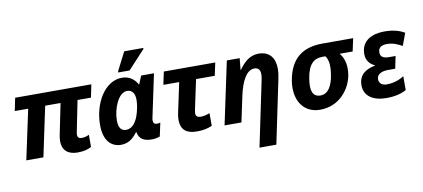

<svg xmlns="http://www.w3.org/2000/svg" viewBox="-85 -1092 3632 1648"><g transform="rotate(-10 1731.0 -268.0)"><path d="M515 10C572 10 609 -2 636 -17V-123C615 -113 595 -107 572 -107C549 -107 535 -117 535 -142C535 -149 537 -160 539 -170L592 -434H709L732 -546H68L45 -434H162L69 0H218L310 -434H444L390 -169C386 -148 383 -129 383 -112C383 -33 430 10 515 10Z M976 -606H1076L1224 -766L1226 -776H1059L979 -619ZM895 10C974 10 1012 -43 1038 -74H1042C1052 -8 1102 10 1163 10C1185 10 1218 4 1233 -3L1258 -120C1250 -117 1238 -115 1228 -115C1206 -115 1196 -127 1196 -150C1196 -157 1197 -164 1199 -173L1278 -546H1166L1137 -475H1133C1107 -523 1062 -556 1000 -556C849 -556 745 -377 745 -188C745 -52 809 10 895 10ZM960 -109C916 -109 894 -138 894 -202C894 -304 947 -437 1024 -437C1070 -437 1091 -400 1091 -348C1091 -313 1083 -270 1073 -235C1053 -162 1014 -109 960 -109Z M1558 10C1612 10 1657 -1 1688 -16V-126C1658 -115 1636 -109 1609 -109C1583 -109 1566 -119 1566 -145C1566 -151 1567 -161 1569 -171L1625 -434H1788L1812 -546H1364L1340 -434H1478L1422 -171C1418 -151 1416 -132 1416 -116C1416 -21 1472 10 1558 10Z M2176 -319 2059 240H2206L2321 -311C2328 -344 2332 -375 2332 -399C2332 -495 2285 -556 2191 -556C2115 -556 2064 -510 2018 -445H2015L2025 -546H1913L1797 0H1944L1992 -226C2017 -342 2063 -437 2132 -437C2167 -437 2184 -418 2184 -377C2184 -361 2181 -341 2176 -319Z M2629 10C2801 10 2898 -125 2918 -242C2930 -317 2919 -383 2877 -434H2990L3014 -546H2746C2585 -546 2465 -477 2432 -276C2406 -117 2480 10 2629 10ZM2653 -110C2582 -110 2567 -172 2582 -266C2601 -395 2654 -434 2727 -434H2752C2778 -401 2785 -347 2771 -265C2757 -178 2722 -110 2653 -110Z M3207 10C3284 10 3338 -5 3381 -29V-149C3342 -126 3297 -105 3228 -105C3189 -105 3163 -126 3163 -162C3163 -204 3205 -225 3262 -225H3324L3346 -332H3289C3242 -332 3214 -347 3214 -385C3214 -428 3241 -446 3290 -446C3342 -446 3380 -429 3422 -406L3462 -514C3417 -541 3361 -556 3287 -556C3181 -556 3084 -513 3084 -394C3084 -338 3117 -302 3156 -285V-281C3071 -265 3014 -223 3014 -134C3014 -40 3092 10 3207 10Z"/></g></svg>

Font: Noto Sans
Style: Bold Italic
Weight: 700
Italic angle: -12°
Designer: Monotype Design Team
Foundry: Monotype Imaging Inc.
Version: Version 2.013